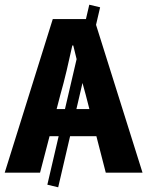

<svg xmlns="http://www.w3.org/2000/svg" viewBox="-26 -733 625 815"><path d="M221 62 175 51 353 -713 399 -702ZM-6 0 198 -652H374L579 0H423L338 -330Q324 -379 311 -434Q298 -489 285 -540H281Q270 -489 257 -434Q244 -379 230 -330L144 0ZM128 -155V-270H442V-155Z"/></svg>

Font: Source Sans 3 ExtraLight
Style: Bold
Weight: 700
Version: Version 3.052;hotconv 1.1.0;makeotfexe 2.6.0